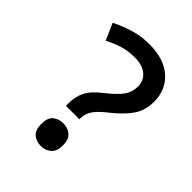

<svg xmlns="http://www.w3.org/2000/svg" viewBox="-197 -852 868 868"><g transform="rotate(45 237.5 -417.5)"><path d="M242 -754Q336 -754 388.5 -707.5Q441 -661 441 -585Q441 -530 414.5 -490.5Q388 -451 333 -407Q287 -371 272.5 -346.5Q258 -322 258 -297V-290H172V-306Q172 -349 189 -383Q206 -417 256 -455Q299 -489 320 -517Q341 -545 341 -583Q341 -619 314 -642Q287 -665 236 -665Q196 -665 161.5 -654.5Q127 -644 91 -625L56 -705Q98 -726 144 -740Q190 -754 242 -754ZM220 -81Q191 -81 171 -98Q151 -115 151 -153Q151 -193 171 -209.5Q191 -226 220 -226Q248 -226 268.5 -209.5Q289 -193 289 -153Q289 -115 268.5 -98Q248 -81 220 -81Z"/></g></svg>

Font: Noto Sans Telugu UI Medium
Style: Regular
Weight: 500
Designer: Jelle Bosma - Monotype Design Team
Foundry: Monotype Imaging Inc.
Version: Version 2.005; ttfautohint (v1.8.4.7-5d5b)